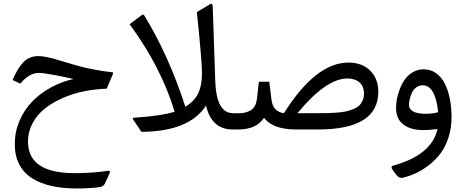

<svg xmlns="http://www.w3.org/2000/svg" viewBox="-20 -702 2515 1041"><path d="M383.8 236.8Q483.4 236.8 568.8 223.6Q573.2 223.1 575.2 226.8Q577.1 230.5 575.7 233.9L554.7 280.8Q549.8 292 546.6 297.1Q543.5 302.2 537.1 306.6Q530.8 311 521 312.5Q469.7 319.8 394.5 319.8Q319.3 319.8 259.8 306.4Q200.2 293 154.8 264.9Q109.4 236.8 84.7 189.9Q60.1 143.1 60.1 80.1Q60.1 13.7 85.4 -46.4Q110.8 -106.4 154.5 -151.4Q198.2 -196.3 255.9 -227.8Q313.5 -259.3 378.4 -273.4Q331.1 -285.2 272 -295.9Q212.9 -306.6 189.9 -306.6Q138.2 -306.6 90.3 -248.5L48.3 -268.1Q74.2 -330.6 106.4 -364.3Q138.7 -397.9 188 -397.9Q206.1 -397.9 231 -393.1Q255.9 -388.2 274.4 -382.8Q293 -377.4 328.6 -366.7Q373.5 -353 404.1 -344.5Q434.6 -335.9 486.1 -325.7Q537.6 -315.4 587.4 -310.5Q595.7 -310.1 592.3 -300.8L558.6 -221.2Q496.1 -219.2 435.8 -207Q375.5 -194.8 320.3 -170.7Q265.1 -146.5 223.4 -113.5Q181.6 -80.6 156.7 -34.2Q131.8 12.2 131.8 65.4Q131.8 236.8 383.8 236.8Z M984.9 -123.5Q1033.7 -152.3 1054.4 -195.6Q1075.2 -238.8 1075.2 -306.6Q1075.2 -367.2 1047.4 -636.7L1119.1 -679.2Q1132.3 -687.5 1133.3 -666.5L1147 -264.6Q1152.8 -89.8 1241.7 -88.4L1261.2 -87.9Q1272.9 -87.9 1272.9 -49.8V-37.6Q1272.9 0 1261.2 0H1241.7Q1127 0 1097.2 -129.4Q1004.9 11.7 746.6 12.7L703.1 -52.2Q695.8 -63.5 704.6 -63.5Q856 -73.7 926.8 -96.2Q853.5 -338.9 682.6 -570.8L748.5 -620.1Q756.8 -626.5 762.2 -618.2Q895 -401.4 984.9 -123.5Z M1869.6 -362.8Q1943.4 -362.8 1987.3 -318.8Q2031.2 -274.9 2031.2 -204.6Q2031.2 0 1704.6 0H1585.4Q1460 0 1411.6 -63Q1369.6 0 1272 0H1255.9Q1229 0 1229 -37.6V-49.8Q1229 -87.9 1255.9 -87.9H1272.5Q1363.8 -87.9 1372.6 -163.1L1383.8 -258.8H1439.9L1451.7 -162.6Q1460 -95.7 1519.5 -88.4Q1692.4 -362.8 1869.6 -362.8ZM1592.8 -88.4H1710.4Q1741.7 -88.4 1763.2 -88.9Q1784.7 -89.4 1812.3 -91.8Q1839.8 -94.2 1858.4 -98.6Q1877 -103 1896.5 -110.8Q1916 -118.7 1927.5 -129.9Q1939 -141.1 1946.3 -157.7Q1953.6 -174.3 1953.6 -195.3Q1953.6 -233.4 1929.2 -254.9Q1904.8 -276.4 1863.3 -276.4Q1748 -276.4 1592.8 -88.4Z M2352.5 -2.4Q2304.7 3.4 2275.9 3.4Q2207.5 3.4 2167.5 -26.6Q2127.4 -56.6 2127.4 -116.7Q2127.4 -139.6 2132.1 -165.8Q2136.7 -191.9 2148.2 -220.9Q2159.7 -250 2176.3 -272.9Q2192.9 -295.9 2219 -311Q2245.1 -326.2 2276.9 -326.2Q2314.9 -326.2 2344.5 -305.2Q2374 -284.2 2392.1 -247.8Q2410.2 -211.4 2419.2 -165.3Q2428.2 -119.1 2428.2 -66.4Q2428.2 -7.8 2411.9 42.7Q2395.5 93.3 2369.4 128.4Q2343.3 163.6 2307.9 191.4Q2272.5 219.2 2237.5 235.6Q2202.6 252 2166 261.2Q2146.5 266.6 2132.3 250L2112.3 224.6Q2094.2 200.7 2110.8 196.3Q2319.8 139.2 2352.5 -2.4ZM2197.3 -135.7Q2197.3 -85 2289.1 -85Q2321.3 -85 2355.5 -93.3Q2353 -121.1 2347.7 -145.3Q2342.3 -169.4 2332.8 -191.7Q2323.2 -213.9 2307.6 -226.8Q2292 -239.7 2272 -239.7Q2251 -239.7 2235.1 -226.8Q2219.2 -213.9 2211.7 -195.3Q2204.1 -176.8 2200.7 -161.4Q2197.3 -146 2197.3 -135.7Z"/></svg>

Font: Sahel FD
Style: FD
Weight: 400
Foundry: Saber Rastikerdar (saber.rastikerdar@gmail.com)
Version: Version 3.3.1